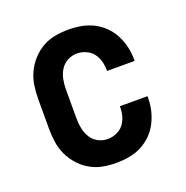

<svg xmlns="http://www.w3.org/2000/svg" viewBox="-102 -623 704 726"><g transform="rotate(-20 250.0 -260.0)"><path d="M247 8Q220 8 193 3Q166 -2 142.5 -15.5Q119 -29 100.5 -49.5Q82 -70 70.5 -94.5Q59 -119 55 -146Q51 -173 51 -200V-320Q51 -347 55 -374Q59 -401 70.5 -425.5Q82 -450 100.5 -470.5Q119 -491 142.5 -504.5Q166 -518 193 -523Q220 -528 247 -528Q273 -528 298.5 -523.5Q324 -519 347 -507.5Q370 -496 388.5 -478Q407 -460 419 -437Q431 -414 437 -389Q443 -364 443 -338V-331H332V-334Q332 -353 327 -371Q322 -389 311 -403Q300 -417 282.5 -424.5Q265 -432 247 -432Q227 -432 209 -422.5Q191 -413 180.5 -396Q170 -379 166 -359.5Q162 -340 162 -320V-200Q162 -180 166 -160.5Q170 -141 180.5 -124Q191 -107 209 -97.5Q227 -88 247 -88Q265 -88 282.5 -95.5Q300 -103 311 -117Q322 -131 327 -149Q332 -167 332 -186V-189H443V-182Q443 -156 437 -131Q431 -106 419 -83Q407 -60 388.5 -42Q370 -24 347 -12.5Q324 -1 298.5 3.5Q273 8 247 8Z"/></g></svg>

Font: Iosevka Term Curly
Style: Bold
Weight: 700
Designer: Belleve Invis
Foundry: Belleve Invis
Version: Version 32.3.0